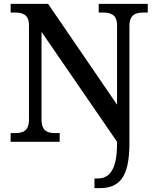

<svg xmlns="http://www.w3.org/2000/svg" viewBox="-20 -734 810 994"><path d="M469 240H495C596 240 650 187 650 8V-599C650 -660 684 -669 724 -669H745V-714H491V-669H512C551 -669 586 -660 586 -603V-192L229 -714H35V-669H56C96 -669 130 -660 130 -603V-115C130 -54 97 -45 56 -45H35V0H289V-45H268C228 -45 195 -54 195 -115V-569L586 0V9C586 145 546 190 486 190H469Z"/></svg>

Font: Noto Serif Thai Medium
Style: Regular
Weight: 500
Designer: Monotype Design Team
Foundry: Monotype Imaging Inc.
Version: Version 1.901;PS 001.901;hotconv 1.0.88;makeotf.lib2.5.64775